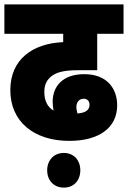

<svg xmlns="http://www.w3.org/2000/svg" viewBox="-20 -642 583 875"><path d="M296 0C433 0 514 -61 514 -162C514 -236 470 -304 364 -304C265 -304 220 -248 220 -178C220 -164 222 -151 224 -138C197 -154 182 -182 182 -223C182 -259 195 -279 215 -295C240 -314 275 -322 336 -322H423V-488H543V-622H0V-488H268V-450C129 -444 27 -372 27 -231C27 -90 132 0 296 0ZM328 -154C328 -172 337 -192 362 -192C378 -192 388 -181 388 -164C388 -140 368 -127 333 -125C330 -135 328 -145 328 -154ZM195 134C195 180 225 213 271 213C317 213 346 180 346 134C346 89 317 55 271 55C225 55 195 89 195 134Z"/></svg>

Font: Noto Sans Condensed Black
Style: Regular
Weight: 900
Width: 3
Designer: Monotype Design Team
Foundry: Monotype Imaging Inc.
Version: Version 2.013